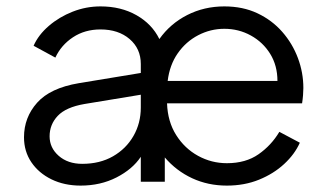

<svg xmlns="http://www.w3.org/2000/svg" viewBox="-20 -568 1023 600"><path d="M232 12Q294 12 344 -13.5Q394 -39 420 -78V0H495V-76Q531 -34 580.5 -11Q630 12 689 12Q744 12 789.5 -6.5Q835 -25 868 -55.5Q901 -86 917 -122L853 -156Q828 -114 788 -86Q748 -58 689 -58Q641 -58 599 -81Q557 -104 530.5 -146Q504 -188 502 -245H924Q926 -258 927 -270.5Q928 -283 928 -293Q928 -341 911 -386.5Q894 -432 862 -468.5Q830 -505 784.5 -526.5Q739 -548 681 -548Q618 -548 565 -521Q512 -494 478 -446Q455 -493 406.5 -520.5Q358 -548 294 -548Q249 -548 207 -531.5Q165 -515 132.5 -487Q100 -459 85 -425L153 -388Q171 -427 208 -451.5Q245 -476 294 -476Q350 -476 385 -446Q420 -416 420 -368V-340L226 -308Q137 -293 96 -247Q55 -201 55 -139Q55 -95 78 -61Q101 -27 141 -7.5Q181 12 232 12ZM504 -315Q510 -365 535.5 -401.5Q561 -438 599.5 -458Q638 -478 681 -478Q726 -478 764 -457Q802 -436 824.5 -399.5Q847 -363 847 -315ZM237 -56Q192 -56 163.5 -81Q135 -106 135 -142Q135 -179 160.5 -206Q186 -233 244 -243L420 -272V-232Q420 -183 397 -143Q374 -103 333 -79.5Q292 -56 237 -56Z"/></svg>

Font: Plus Jakarta Sans
Style: Regular
Weight: 400
Designer: Gumpita Rahayu
Foundry: Tokotype
Version: Version 2.004; ttfautohint (v1.8.3)